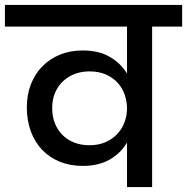

<svg xmlns="http://www.w3.org/2000/svg" viewBox="-44 -760 760 780"><path d="M319 -170Q358 -170 387 -183.5Q416 -197 435 -218.5Q454 -240 463 -266.5Q472 -293 472 -319V-320Q472 -347 463 -374Q454 -401 435 -422.5Q416 -444 387 -457Q358 -470 319 -470Q287 -470 259.5 -459.5Q232 -449 211.5 -429.5Q191 -410 179.5 -382.5Q168 -355 168 -321Q168 -286 179.5 -258Q191 -230 211 -210.5Q231 -191 258.5 -180.5Q286 -170 319 -170ZM574 -652V0H472V-181Q447 -138 402 -112Q357 -86 292 -86Q241 -86 199 -103Q157 -120 127 -151.5Q97 -183 81 -227Q65 -271 65 -324Q65 -375 81.5 -417.5Q98 -460 128 -490.5Q158 -521 199.5 -538Q241 -555 292 -555Q357 -555 402 -529Q447 -503 472 -461V-652H-24V-740H696V-652Z"/></svg>

Font: SVN-Poppins Medium
Style: Regular
Weight: 500
Designer: Ninad Kale (Devanagari), Jonny Pinhorn (Latin)
Foundry: Indian Type Foundry
Version: Version 3.002 2017; ttfautohint (v1.8.3)